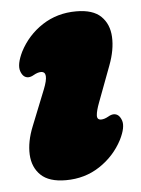

<svg xmlns="http://www.w3.org/2000/svg" viewBox="-41 -492 395 537"><g transform="rotate(-5 156.0 -224.0)"><path d="M236 -150.5Q245 -150.5 256.5 -157Q265 -162 272 -162Q287 -162 293.8 -143Q300.5 -124 283 -89Q260 -45 218.2 -17.5Q176.5 10 123 10Q76 10 53 -12Q30 -34 28.2 -70.2Q26.5 -106.5 43.5 -148.5L83.5 -248.5Q103 -297.5 79.5 -297.5Q70.5 -297.5 59 -291Q50.5 -286 43.5 -286Q28.5 -286 22 -305Q15.5 -324 32.5 -359Q55.5 -403.5 97.2 -430.8Q139 -458 192.5 -458Q239.5 -458 262 -436Q284.5 -414 286.2 -378Q288 -342 272 -299.5L234.5 -199.5Q225.5 -176 224.8 -163.2Q224 -150.5 236 -150.5Z"/></g></svg>

Font: Fraunces 144pt SuperSoft Black
Style: Italic
Weight: 900
Italic angle: -16°
Version: Version 1.000;[b76b70a41]